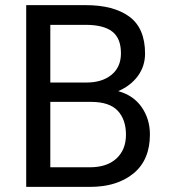

<svg xmlns="http://www.w3.org/2000/svg" viewBox="-20 -731 663 751"><path d="M331.5 0H82.5V-710.9H315.4Q424.8 -710.9 486.1 -665.8Q547.4 -620.6 547.4 -521.5Q547.4 -472.2 519.3 -433.8Q491.2 -395.5 442.4 -374.5Q502.4 -357.9 534.4 -311.5Q566.4 -265.1 566.4 -205.1Q566.4 -105.5 502.2 -52.7Q438 0 331.5 0ZM315.4 -633.8H176.8V-408.2H318.4Q379.4 -408.2 416.3 -438.5Q453.1 -468.8 453.1 -522.5Q453.1 -581.1 419.2 -607.4Q385.3 -633.8 315.4 -633.8ZM472.7 -204.1Q472.7 -263.7 440.2 -298.1Q407.7 -332.5 335.9 -332.5H176.8V-76.7H331.5Q398.4 -76.7 435.5 -111.1Q472.7 -145.5 472.7 -204.1Z"/></svg>

Font: Vazirmatn UI
Style: Regular
Weight: 400
Designer: Saber Rastikerdar
Foundry: Saber Rastikerdar
Version: Version 33.003